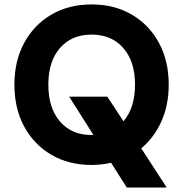

<svg xmlns="http://www.w3.org/2000/svg" viewBox="-20 -732 826 866"><path d="M393 12Q290 12 211.5 -34Q133 -80 89 -161.5Q45 -243 45 -350Q45 -457 89 -538.5Q133 -620 211.5 -666Q290 -712 393 -712Q496 -712 574.5 -666Q653 -620 697 -538.5Q741 -457 741 -350Q741 -258 708 -184.5Q675 -111 617 -63L732 114H552L481 2Q439 12 393 12ZM198 -350Q198 -245 250.5 -184Q303 -123 393 -123Q393 -123 394 -123Q395 -123 401 -124L292 -296H464L537 -185Q589 -246 589 -350Q589 -455 536 -515.5Q483 -576 393 -576Q303 -576 250.5 -515.5Q198 -455 198 -350Z"/></svg>

Font: DM Sans Black
Style: Regular
Weight: 900
Designer: Colophon Foundry, Jonny Pinhorn
Foundry: Colophon Foundry
Version: Version 4.004; ttfautohint (v1.8.4.7-5d5b)